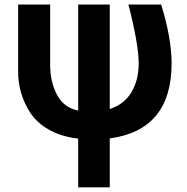

<svg xmlns="http://www.w3.org/2000/svg" viewBox="-20 -595 821 843"><path d="M59.6 -280.3V-575.2H200.2V-308.6Q200.2 -237.3 229.5 -180.2Q258.8 -123 323.2 -109.4V-575.2H461.9V-116.2Q526.4 -137.7 557.6 -190.9Q588.9 -244.1 588.9 -316.4Q588.9 -399.4 543.9 -575.2H687.5Q733.4 -426.8 733.4 -317.4Q733.4 -23.4 461.9 12.7V227.5H323.2V13.7Q249 4.9 195.3 -25.4Q141.6 -55.7 113.3 -99.6Q85 -143.6 72.3 -188.5Q59.6 -233.4 59.6 -280.3Z"/></svg>

Font: Gothic A1 ExtraBold
Style: Regular
Weight: 800
Designer: HanYang I&C Co.,Ltd.
Foundry: HanYang I&C Co.,Ltd.
Version: Version 2.50